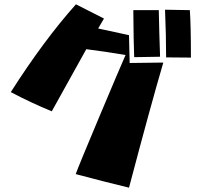

<svg xmlns="http://www.w3.org/2000/svg" viewBox="-20 -830 935 890"><path d="M331 -23Q342 -55 440 -288Q538 -521 562 -575Q481 -589 380 -602L220 -314Q125 -353 30 -403Q183 -643 332 -810L462 -744L435 -698L578 -667L581 -538L737 -540Q678 -339 578 40Q462 12 331 -23ZM745 -785 860 -783Q865 -713 865 -563L750 -564Q750 -665 745 -785ZM598 -783H716Q718 -678 722 -567L602 -565Q599 -634 598 -783Z"/></svg>

Font: Otomanopee
Style: Regular
Weight: 400
Designer: Das Ende der Wildnis
Foundry: Gutenberg Labo
Version: Version 3.000